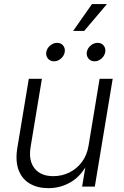

<svg xmlns="http://www.w3.org/2000/svg" viewBox="-20 -933 618 960"><path d="M222.2 7.8Q167.5 7.8 128.7 -15.1Q89.8 -38.1 73 -82.8Q56.2 -127.4 66.4 -191.9L124 -539.1H189.5L132.8 -196.8Q122.1 -129.9 152.8 -91.1Q183.6 -52.2 246.6 -52.2Q289.1 -52.2 326.2 -70.3Q363.3 -88.4 389.2 -122.6Q415 -156.7 422.9 -205.1L478 -539.1H543.5L454.1 0H390.6L411.6 -126H423.3Q388.7 -55.2 336.2 -23.7Q283.7 7.8 222.2 7.8ZM452.6 -626.5Q433.6 -626.5 422.4 -640.1Q411.1 -653.8 414.1 -672.9Q417.5 -691.9 433.3 -705.3Q449.2 -718.8 468.3 -718.8Q487.3 -718.8 498.3 -705.3Q509.3 -691.9 506.3 -672.9Q502.9 -653.8 487.3 -640.1Q471.7 -626.5 452.6 -626.5ZM250 -626.5Q231 -626.5 219.7 -640.1Q208.5 -653.8 211.4 -672.9Q214.8 -691.9 230.7 -705.3Q246.6 -718.8 265.6 -718.8Q284.7 -718.8 295.7 -705.3Q306.6 -691.9 303.7 -672.9Q300.3 -653.8 284.7 -640.1Q269 -626.5 250 -626.5ZM345.7 -778.3 439.9 -912.6H514.6L400.9 -778.3Z"/></svg>

Font: Inter 18pt Light
Style: Italic
Weight: 300
Italic angle: -9.3988°
Designer: Rasmus Andersson
Foundry: rsms
Version: Version 4.001;git-66647c0bb